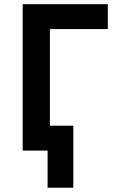

<svg xmlns="http://www.w3.org/2000/svg" viewBox="-20 -720 560 918"><path d="M207.5 177.5V0H142.5V-119H330.5V177.5ZM88.5 0V-700H495.5V-581H218.5V0Z"/></svg>

Font: Geologica Medium
Style: Regular
Weight: 500
Designer: Sindre Bremnes, Frode Helland
Foundry: Monokrom Skriftforlag AS
Version: Version 1.010;gftools[0.9.28]